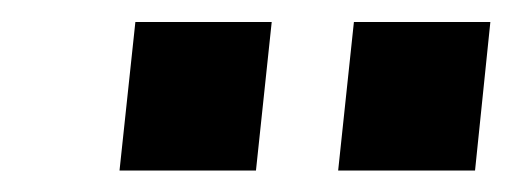

<svg xmlns="http://www.w3.org/2000/svg" viewBox="-20 -830 475 178"><path d="M90.8 -671.9 105.5 -809.6H231.9L217.3 -671.9ZM293.5 -671.9 308.1 -809.6H434.6L420.4 -671.9Z"/></svg>

Font: Oswald
Style: Demi-Bold
Weight: 600
Designer: Vernon Adams
Foundry: Vernon Adams
Version: 3.0; ttfautohint (v0.94.23-7a4d-dirty) -l 8 -r 50 -G 200 -x 